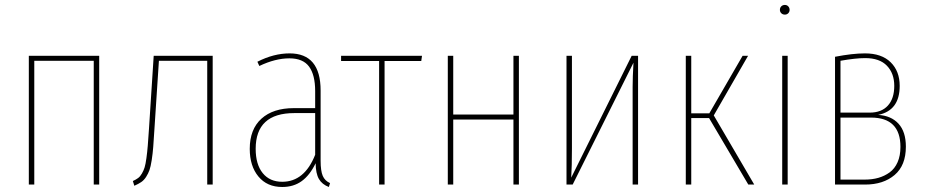

<svg xmlns="http://www.w3.org/2000/svg" viewBox="-20 -744 3731 774"><path d="M357.9 0V-499H118.2V0H96.2V-519H379.9V0Z M599.6 -519H837.4V0H815.4V-499H620.6L602.5 -223.1Q599.6 -177.2 597.7 -151.4Q595.7 -125.5 591.6 -98.6Q587.4 -71.8 582.5 -58.1Q577.6 -44.4 569.1 -31Q560.5 -17.6 549.3 -10Q538.1 -2.4 521.5 4.9L515.6 -14.2Q528.3 -20 536.9 -26.4Q545.4 -32.7 552.2 -44.7Q559.1 -56.6 563 -69.3Q566.9 -82 570.3 -106.9Q573.7 -131.8 575.7 -156.7Q577.6 -181.6 580.6 -225.1Z M1272.5 -96.2Q1272.5 -55.2 1281 -35.2Q1289.6 -15.1 1310.5 -5.9L1305.7 9.8Q1278.3 -0.5 1265.6 -22.5Q1252.9 -44.4 1252.4 -85.9Q1229 -37.6 1196.3 -13.9Q1163.6 9.8 1117.7 9.8Q1056.6 9.8 1021.7 -32.5Q986.8 -74.7 986.8 -144Q986.8 -222.7 1033.7 -265.4Q1080.6 -308.1 1164.6 -308.1H1250.5V-377Q1250.5 -441.9 1226.1 -475.3Q1201.7 -508.8 1146.5 -508.8Q1089.8 -508.8 1025.4 -478L1017.6 -495.1Q1083.5 -528.8 1147.5 -528.8Q1272.5 -528.8 1272.5 -378.9ZM1117.7 -11.2Q1207.5 -11.2 1250.5 -120.1V-288.1H1166.5Q1010.7 -288.1 1010.7 -144Q1010.7 -81.1 1039.1 -46.1Q1067.4 -11.2 1117.7 -11.2Z M1681.2 -519 1678.2 -498H1530.3V0H1508.3V-498H1355V-519Z M2049.8 0V-262.2H1807.1V0H1785.2V-519H1807.1V-282.2H2049.8V-519H2071.8V0Z M2552.2 -519V0H2530.3V-394Q2530.3 -433.1 2533.7 -491.2L2288.6 0H2263.7V-519H2285.6V-146Q2285.6 -72.8 2282.7 -27.8L2526.4 -519Z M2995.6 -519 2857.4 -278.8 3020.5 0H2996.6L2838.4 -268.1H2766.6V0H2744.6V-519H2766.6V-287.1H2839.4L2973.6 -519Z M3144 -724.1Q3152.3 -724.1 3157.7 -718.3Q3163.1 -712.4 3163.1 -704.1Q3163.1 -696.3 3157.7 -690.7Q3152.3 -685.1 3144 -685.1Q3135.3 -685.1 3129.6 -690.7Q3124 -696.3 3124 -704.1Q3124 -712.9 3129.6 -718.5Q3135.3 -724.1 3144 -724.1ZM3155.3 -519V0H3133.3V-519Z M3520 -280.8Q3572.3 -277.8 3602.1 -245.4Q3631.8 -212.9 3631.8 -152.8Q3631.8 -77.1 3586.4 -38.6Q3541 0 3467.8 0H3346.2V-515.1Q3416.5 -528.8 3466.8 -528.8Q3534.2 -528.8 3570.6 -492.9Q3606.9 -457 3606.9 -397.9Q3606.9 -298.3 3520 -280.8ZM3467.8 -509.8Q3429.2 -509.8 3368.2 -499V-290H3485.8Q3533.7 -290 3559.3 -318.4Q3585 -346.7 3585 -397.9Q3585 -448.2 3555.4 -479Q3525.9 -509.8 3467.8 -509.8ZM3465.8 -20Q3496.1 -20 3521 -27.1Q3545.9 -34.2 3566.4 -49.1Q3586.9 -64 3598.4 -90.1Q3609.9 -116.2 3609.9 -151.9Q3609.9 -270 3491.2 -270H3368.2V-20Z"/></svg>

Font: Fira Sans Compressed Thin
Style: Regular
Weight: 100
Width: 1
Designer: Carrois Corporate & Edenspiekermann AG
Foundry: Carrois Corporate GbR & Edenspiekermann AG
Version: Version 4.203;PS 004.203;hotconv 1.0.88;makeotf.lib2.5.64775